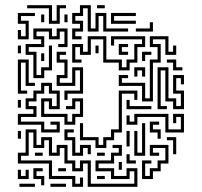

<svg xmlns="http://www.w3.org/2000/svg" viewBox="-20 -716 780 742"><path d="M169 -624V-684H85V-696H181V-636H199V-696H235V-684H211V-624ZM259 -564V-606H289V-624H259V-666H289V-696H331V-606H349V-666H391V-606H475V-594H379V-654H361V-594H319V-684H301V-654H271V-636H301V-594H271V-576H295V-564ZM355 -684V-696H385V-684ZM49 -564V-600H61V-576H79V-624H49V-666H115V-654H61V-636H91V-564ZM409 -624V-666H505V-654H421V-636H505V-624ZM139 -630V-660H151V-630ZM229 -630V-660H241V-630ZM505 -594V-606H559V-630H571V-594ZM109 -414V-504H79V-546H139V-564H109V-606H181V-576H199V-606H241V-534H205V-546H229V-594H211V-564H169V-594H121V-576H151V-534H91V-516H121V-426H139V-456H169V-540H181V-444H151V-414ZM529 -324V-384H439V-426H475V-414H451V-396H541V-336H559V-486H589V-534H559V-576H631V-516H649V-540H661V-504H619V-564H571V-546H601V-474H571V-324ZM439 -444V-474H379V-564H331V-504H289V-534H271V-486H295V-474H259V-546H301V-516H319V-576H391V-486H451V-456H469V-486H499V-546H529V-564H421V-540H409V-576H541V-534H511V-474H481V-444ZM439 -504V-546H475V-534H451V-516H475V-504ZM49 -510V-540H61V-510ZM349 -510V-540H361V-510ZM229 -330V-366H289V-444H271V-384H199V-426H229V-474H199V-516H235V-504H211V-486H241V-414H211V-396H259V-456H301V-354H241V-330ZM529 -480V-516H565V-504H541V-480ZM139 -480V-510H151V-480ZM49 -354V-486H91V-396H115V-384H79V-474H61V-366H85V-354ZM649 -444V-474H625V-486H661V-456H685V-444ZM499 -420V-456H541V-420H529V-444H511V-420ZM589 -294V-456H631V-336H661V-306H679V-354H649V-426H691V-390H679V-414H661V-366H691V-294H649V-324H619V-444H601V-306H625V-294ZM139 -204V-234H49V-276H109V-294H79V-336H109V-366H139V-396H181V-366H211V-294H169V-324H151V-276H241V-246H259V-276H289V-324H271V-294H235V-306H259V-336H301V-264H271V-234H229V-264H139V-336H181V-306H199V-354H169V-384H151V-354H121V-324H91V-306H121V-264H61V-246H151V-216H199V-234H175V-246H211V-204ZM349 -144V-174H289V-240H301V-186H361V-156H379V-186H409V-216H439V-366H511V-330H499V-354H451V-204H421V-174H391V-144ZM49 -300V-330H61V-300ZM469 -294V-330H481V-306H565V-294ZM619 -204V-264H511V-234H469V-270H481V-246H499V-276H631V-216H679V-264H661V-240H649V-276H691V-204ZM589 -180V-204H559V-246H595V-234H571V-216H601V-180ZM499 -114V-210H511V-126H529V-240H541V-114ZM259 -114V-174H229V-216H265V-204H241V-186H271V-126H289V-156H331V-120H319V-144H301V-114ZM259 6V-24H169V-84H49V-126H79V-216H121V-156H139V-186H181V-126H199V-156H241V-96H271V-66H289V-96H331V-6H499V-54H481V-24H409V-54H349V-96H409V-126H439V-144H415V-156H451V-114H421V-84H361V-66H421V-36H469V-66H511V6H319V-84H301V-54H259V-84H229V-144H211V-114H169V-174H151V-144H109V-204H91V-114H61V-96H181V-36H271V-6H289V-30H301V6ZM469 -150V-210H481V-150ZM49 -180V-210H61V-180ZM649 -120V-174H625V-186H661V-120ZM529 -24V-96H565V-84H541V-36H559V-66H589V-96H619V-144H571V-126H595V-114H559V-156H631V-84H601V-54H571V-24ZM115 -114V-126H145V-114ZM355 -114V-126H385V-114ZM469 -84V-120H481V-96H505V-84ZM439 -60V-90H451V-60ZM139 0V-24H109V-66H145V-54H121V-36H151V0ZM205 -54V-66H235V-54ZM49 -24V-60H61V-36H79V-60H91V-24ZM355 -24V-36H385V-24ZM55 6V-6H115V6ZM175 6V-6H235V6Z"/></svg>

Font: Rubik Maze
Style: Regular
Weight: 400
Designer: Hubert and Fischer, NaN
Foundry: Hubert and Fischer, NaN
Version: Version 2.200